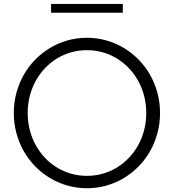

<svg xmlns="http://www.w3.org/2000/svg" viewBox="-20 -959 899 993"><path d="M429.5 14.5Q482.3 14.5 530.7 0.7Q579.1 -13.2 620.9 -38.4Q662.7 -63.6 697.3 -98.9Q731.8 -134.1 756.4 -177.5Q780.9 -220.9 794.3 -270.7Q807.7 -320.5 807.7 -374.5Q807.7 -428.6 794.3 -478.4Q780.9 -528.2 756.4 -571.6Q731.8 -615 697.3 -650.2Q662.7 -685.5 620.9 -710.7Q579.1 -735.9 530.5 -749.8Q481.8 -763.6 429.5 -763.6Q377.3 -763.6 328.6 -749.8Q280 -735.9 238.2 -710.7Q196.4 -685.5 161.8 -650.2Q127.3 -615 102.7 -571.6Q78.2 -528.2 64.8 -478.4Q51.4 -428.6 51.4 -374.5Q51.4 -320.5 64.8 -270.7Q78.2 -220.9 102.7 -177.5Q127.3 -134.1 161.8 -98.9Q196.4 -63.6 238.2 -38.4Q280 -13.2 328.6 0.7Q377.3 14.5 429.5 14.5ZM429.5 -49.5Q386.4 -49.5 347 -60.9Q307.7 -72.3 273.6 -93.2Q239.5 -114.1 211.8 -143.6Q184.1 -173.2 164.3 -209.3Q144.5 -245.5 133.9 -287.3Q123.2 -329.1 123.2 -374.5Q123.2 -420 133.9 -461.8Q144.5 -503.6 164.3 -539.8Q184.1 -575.9 211.8 -605.5Q239.5 -635 273.6 -655.9Q307.7 -676.8 347 -688.2Q386.4 -699.5 429.5 -699.5Q472.7 -699.5 512 -688.2Q551.4 -676.8 585.5 -655.9Q619.5 -635 647.5 -605.5Q675.5 -575.9 695.2 -539.8Q715 -503.6 725.7 -461.8Q736.4 -420 736.4 -374.5Q736.4 -329.1 725.7 -287.3Q715 -245.5 695.2 -209.3Q675.5 -173.2 647.5 -143.6Q619.5 -114.1 585.5 -93.2Q551.4 -72.3 512 -60.9Q472.7 -49.5 429.5 -49.5ZM615 -893.2V-938.6H244.1V-893.2Z"/></svg>

Font: Spartan MB
Style: Regular
Weight: 212
Designer: Matt Bailey, Mirko Velimirovic
Foundry: Matt Bailey
Version: Version 1.005